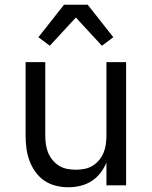

<svg xmlns="http://www.w3.org/2000/svg" viewBox="-20 -782 640 810"><path d="M268 8Q242 8 215.5 1.5Q189 -5 167 -20Q145 -35 129 -57.5Q113 -80 104 -105Q95 -130 91.5 -156.5Q88 -183 88 -210V-520H171V-210Q171 -192 173.5 -173.5Q176 -155 183 -138Q190 -121 202 -106.5Q214 -92 229.5 -82.5Q245 -73 263.5 -69.5Q282 -66 300 -66Q318 -66 336.5 -69.5Q355 -73 370.5 -82.5Q386 -92 398 -106.5Q410 -121 417 -138Q424 -155 426.5 -173.5Q429 -192 429 -210V-520H512V0H429V-96Q419 -72 403 -51.5Q387 -31 365.5 -17.5Q344 -4 319 2Q294 8 268 8ZM410 -589 300 -708 190 -589 142 -625 250 -762H350L458 -625Z"/></svg>

Font: R Plex Mono
Style: Regular
Weight: 400
Monospace: yes
Designer: Belleve Invis
Foundry: Belleve Invis
Version: Version 31.8.0